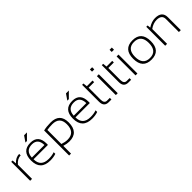

<svg xmlns="http://www.w3.org/2000/svg" viewBox="279 -2094 3676 3676"><g transform="rotate(-45 2117.5 -256.0)"><path d="M78.1 0V-512.7H114.7L121.1 -427.7Q198.2 -512.7 293 -512.7V-471.7Q201.2 -471.7 129.4 -382.3V0Z M594.7 -512.7Q805.2 -512.7 805.2 -279.8Q805.2 -263.2 804.2 -245.1H415Q415 -43.9 627.9 -43.9Q715.3 -43.9 783.2 -68.4V-24.4Q715.3 0 627.9 0Q363.8 0 363.8 -262.2Q363.8 -512.7 594.7 -512.7ZM415 -291H755.9Q752.9 -469.7 594.7 -469.7Q423.8 -469.7 415 -291ZM611.8 -698.2H689.5L572.8 -581.5H531.7Z M999 -75.2Q1076.7 -48.8 1142.1 -48.8Q1340.8 -48.8 1340.8 -270Q1340.8 -466.8 1143.1 -466.8Q1074.7 -466.8 999 -455.1ZM947.8 -491.7Q1035.2 -512.7 1144 -512.7Q1390.6 -512.7 1390.6 -269Q1390.6 0 1142.6 0Q1081.1 0 999 -24.4V185.5H947.8Z M1729 -512.7Q1939.5 -512.7 1939.5 -279.8Q1939.5 -263.2 1938.5 -245.1H1549.3Q1549.3 -43.9 1762.2 -43.9Q1849.6 -43.9 1917.5 -68.4V-24.4Q1849.6 0 1762.2 0Q1498 0 1498 -262.2Q1498 -512.7 1729 -512.7ZM1549.3 -291H1890.1Q1887.2 -469.7 1729 -469.7Q1558.1 -469.7 1549.3 -291ZM1746.1 -698.2H1823.7L1707 -581.5H1666Z M2080.1 -595.7H2116.2L2125.5 -512.7H2279.3V-468.8H2129.9V-145Q2129.9 -43.9 2204.1 -43.9H2279.3V0H2205.1Q2080.1 0 2080.1 -138.2Z M2454.1 -698.2V-639.6H2393.1V-698.2ZM2449.2 -512.7V0H2397.9V-512.7Z M2613.3 -595.7H2649.4L2658.7 -512.7H2812.5V-468.8H2663.1V-145Q2663.1 -43.9 2737.3 -43.9H2812.5V0H2738.3Q2613.3 0 2613.3 -138.2Z M2987.3 -698.2V-639.6H2926.3V-698.2ZM2982.4 -512.7V0H2931.2V-512.7Z M3363.3 -39.1Q3551.3 -39.1 3551.3 -258.3Q3551.3 -473.6 3363.3 -473.6Q3175.3 -473.6 3175.3 -258.3Q3175.3 -39.1 3363.3 -39.1ZM3124 -256.3Q3124 -517.6 3363.3 -517.6Q3602.5 -517.6 3602.5 -256.3Q3602.5 4.4 3363.3 4.4Q3125 4.4 3124 -256.3Z M3734.4 0V-512.7H3771L3777.3 -447.3Q3875.5 -512.7 3969.7 -512.7Q4156.7 -512.7 4156.7 -351.1V0H4105.5V-352.5Q4105.5 -466.8 3967.3 -466.8Q3875 -466.8 3785.6 -401.9V0Z"/></g></svg>

Font: Voltera Light
Style: Light
Weight: 300
Designer: Bernd Montag
Version: Version 1.301